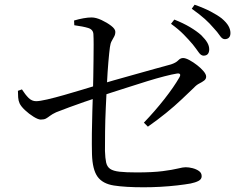

<svg xmlns="http://www.w3.org/2000/svg" viewBox="-20 -811 1040 814"><path d="M843 -575Q832 -575 822 -589.5Q812 -604 797 -623Q781 -642 759 -664.5Q737 -687 705 -710L719 -728Q757 -713 785.5 -696Q814 -679 833 -662Q851 -644 859 -630Q867 -616 867 -602Q867 -589 861 -582Q855 -575 843 -575ZM589 -17Q511 -17 463 -24.5Q415 -32 393.5 -62Q372 -92 370 -157Q369 -197 369.5 -245.5Q370 -294 371.5 -340Q373 -386 374 -418Q375 -450 375.5 -486Q376 -522 376.5 -557Q377 -592 377 -621Q377 -650 376 -666Q375 -686 353.5 -692.5Q332 -699 295 -704L294 -724Q314 -730 333.5 -733.5Q353 -737 368 -737Q387 -737 410.5 -726Q434 -715 451.5 -701.5Q469 -688 469 -676Q469 -665 464 -656Q459 -647 453.5 -637Q448 -627 446 -611Q443 -589 439.5 -548.5Q436 -508 433.5 -457.5Q431 -407 428.5 -354Q426 -301 425.5 -253.5Q425 -206 425 -171Q426 -140 430 -122Q434 -104 447 -95Q460 -86 487 -83Q514 -80 559 -80Q628 -80 670 -85.5Q712 -91 734 -96.5Q756 -102 767 -102Q781 -102 796.5 -98Q812 -94 823.5 -86Q835 -78 835 -64Q835 -51 821.5 -44Q808 -37 788 -33Q766 -29 731.5 -25Q697 -21 660 -19Q623 -17 589 -17ZM590 -291Q637 -340 677 -391Q717 -442 740 -482Q746 -492 743 -496.5Q740 -501 729 -499Q710 -496 677 -487.5Q644 -479 605 -467Q566 -455 526 -442Q486 -429 451 -418Q416 -407 394 -398Q369 -390 337.5 -379Q306 -368 274.5 -356.5Q243 -345 218 -335Q201 -327 192 -320Q183 -313 175 -308.5Q167 -304 153 -304Q142 -304 122.5 -316Q103 -328 86 -344Q69 -360 63 -373Q58 -384 57 -398Q56 -412 56 -426L73 -432Q87 -410 101 -396Q115 -382 133 -382Q148 -382 180.5 -389.5Q213 -397 253 -408.5Q293 -420 329.5 -431Q366 -442 389 -449Q418 -458 461 -470Q504 -482 550 -495Q596 -508 637.5 -519.5Q679 -531 705 -538Q726 -545 735.5 -555Q745 -565 756 -565Q767 -565 783.5 -556Q800 -547 816 -534.5Q832 -522 843 -509Q854 -496 854 -486Q854 -476 845.5 -469.5Q837 -463 825 -457Q813 -451 802 -439Q781 -419 750.5 -390Q720 -361 683.5 -331.5Q647 -302 607 -274ZM933 -645Q922 -645 912 -660Q902 -675 885 -693Q869 -712 848.5 -730.5Q828 -749 793 -774L805 -791Q845 -777 873.5 -762Q902 -747 920 -733Q940 -716 948.5 -701Q957 -686 957 -671Q957 -658 950.5 -651.5Q944 -645 933 -645Z"/></svg>

Font: Noto Serif JP ExtraLight
Style: Regular
Weight: 400
Version: Version 2.003-H1;hotconv 1.1.1;makeotfexe 2.6.0